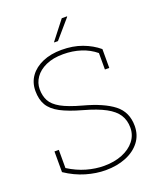

<svg xmlns="http://www.w3.org/2000/svg" viewBox="-162 -987 902 1095"><g transform="rotate(-20 289.0 -440.0)"><path d="M287.6 10.3Q230.5 10.3 168.7 -7.8Q106.9 -25.9 48.8 -64.9V-190.4H75.2V-80.1Q127.9 -46.9 182.1 -31.5Q236.3 -16.1 287.6 -16.1Q350.1 -16.1 398.4 -35.6Q446.8 -55.2 474.4 -90.1Q502 -125 502 -170.4Q502 -215.3 480.7 -248.5Q459.5 -281.7 411.6 -307.6Q363.8 -333.5 282.7 -356Q201.7 -378.4 153.8 -403.8Q106 -429.2 85.2 -464.4Q64.5 -499.5 64.5 -551.3Q64.5 -602.1 91.8 -640.1Q119.1 -678.2 168.7 -699.7Q218.3 -721.2 284.2 -721.2Q353 -721.2 408.4 -700.7Q463.9 -680.2 505.4 -645.5V-531.2H479V-630.9Q440.9 -662.6 391.1 -678.7Q341.3 -694.8 284.2 -694.8Q222.2 -694.8 179 -675Q135.7 -655.3 113.3 -622.8Q90.8 -590.3 90.8 -552.2Q90.8 -512.2 106.9 -481.7Q123 -451.2 166 -427.2Q209 -403.3 290 -381.3Q408.2 -349.6 468.5 -302.5Q528.8 -255.4 528.8 -171.4Q528.8 -115.2 497.3 -74.5Q465.8 -33.7 411.4 -11.7Q356.9 10.3 287.6 10.3ZM259.8 -777.3 347.7 -890.1H378.9L379.9 -887.7L282.7 -774.9H260.7Z"/></g></svg>

Font: Roboto Slab Thin
Style: Regular
Weight: 100
Designer: Google
Version: Version 2.000; ttfautohint (v1.8.1.43-b0c9)